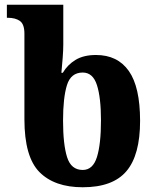

<svg xmlns="http://www.w3.org/2000/svg" viewBox="-20 -780 652 810"><path d="M329 10Q456 10 513.5 -58Q571 -126 571 -270Q571 -413 523.5 -480.5Q476 -548 385 -548Q333 -548 299 -527.5Q265 -507 245 -473H239Q242 -504 244.5 -536.5Q247 -569 247 -592V-760H9V-705H13Q45 -705 64 -691.5Q83 -678 83 -638V-277Q83 -118 146.5 -54Q210 10 329 10ZM329 -63Q280 -63 263 -117Q246 -171 246 -271Q246 -368 262.5 -421Q279 -474 329 -474Q372 -474 389 -421Q406 -368 406 -272Q406 -172 389 -117.5Q372 -63 329 -63Z"/></svg>

Font: Noto Serif Georgian SemiCondensed Extra
Style: Regular
Weight: 800
Width: 4
Designer: Monotype Design Team
Foundry: Monotype Imaging Inc.
Version: Version 1.901